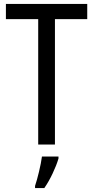

<svg xmlns="http://www.w3.org/2000/svg" viewBox="-20 -734 474 975"><path d="M259 0V-637H423V-714H10V-637H174V0ZM277 71V61H193C188 102 170 175 158 210V221H205C234 180 264 116 277 71Z"/></svg>

Font: Noto Sans Khmer Condensed
Style: Regular
Weight: 400
Width: 3
Designer: Danh Hong and the Monotype Design Team
Foundry: Monotype Imaging Inc.
Version: Version 2.004